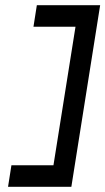

<svg xmlns="http://www.w3.org/2000/svg" viewBox="-20 -650 406 740"><path d="M24 -13 11 70H255L366 -630H122L109 -547H271L186 -13Z"/></svg>

Font: Charger Pro
Style: BdNarObl
Weight: 700
Designer: Jasper
Foundry: Cannot Into Space Fonts
Version: Version 1.09